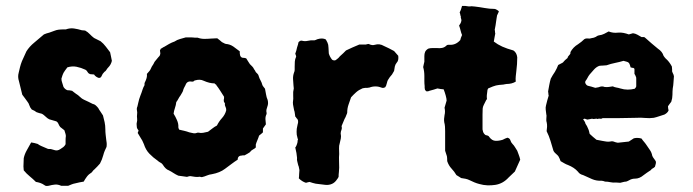

<svg xmlns="http://www.w3.org/2000/svg" viewBox="-20 -610 2334 647"><path d="M357 -405Q354 -392 345 -383Q341 -379 338.5 -374.5Q336 -370 332 -368Q328 -364 326 -361Q324 -358 322 -353Q317 -343 305 -351Q299 -355 297 -359L285 -360Q283 -360 282 -361Q277 -363 275 -367.5Q273 -372 268 -375Q253 -382 238 -385Q223 -388 207 -383Q197 -370 194 -364.5Q191 -359 187 -345Q187 -338 189.5 -331.5Q192 -325 194 -317Q199 -309 207 -306Q211 -306 215 -305.5Q219 -305 223 -304Q227 -301 230 -298.5Q233 -296 236 -294Q243 -290 249.5 -283.5Q256 -277 263 -274Q271 -270 278 -267Q285 -264 292 -260Q298 -259 302.5 -255Q307 -251 311 -246Q314 -240 318.5 -234Q323 -228 327 -221Q330 -210 332.5 -198.5Q335 -187 335 -174Q335 -165 336 -156.5Q337 -148 338 -139Q339 -134 339.5 -128Q340 -122 339 -115Q336 -109 333 -102Q330 -95 328 -87Q324 -72 317 -59Q313 -54 308 -49Q303 -44 298 -39Q295 -37 293 -34Q291 -31 289 -29Q279 -23 273 -15Q267 -7 262 2Q255 3 248 4.5Q241 6 233 8Q227 9 221 11.5Q215 14 210 16H186Q175 11 165 12Q155 13 144 16Q134 18 130 14Q123 9 115.5 6.5Q108 4 101 3Q91 -7 80 -16Q69 -25 60 -36Q60 -39 59.5 -42.5Q59 -46 59 -49Q59 -57 59.5 -63.5Q60 -70 60 -77Q63 -91 70.5 -104Q78 -117 85 -130Q91 -129 96 -128Q101 -127 107 -125Q112 -121 119 -118Q126 -115 133 -112Q142 -107 147 -108Q151 -108 154 -107Q157 -106 161 -105Q173 -100 184 -108Q189 -111 193.5 -114.5Q198 -118 201 -124Q201 -130 201 -137.5Q201 -145 202 -152Q202 -155 201 -158Q200 -161 199 -164.5Q198 -168 197 -171L183 -182Q179 -187 177 -192.5Q175 -198 170 -201L146 -208Q140 -211 136 -215Q132 -219 128 -222Q126 -224 124 -225Q122 -226 120 -227Q116 -228 112 -229Q108 -230 103 -232Q97 -237 87 -241Q81 -248 79 -255Q77 -262 72 -268Q68 -273 64 -279Q60 -285 55 -291Q52 -302 49.5 -313.5Q47 -325 44 -336Q39 -351 43 -365Q45 -374 47.5 -384Q50 -394 54 -404Q60 -416 69 -437Q79 -453 95.5 -466.5Q112 -480 128 -494Q132 -496 137 -497.5Q142 -499 146 -500Q158 -504 164 -506.5Q170 -509 177.5 -510Q185 -511 200 -511H202Q216 -516 229.5 -514Q243 -512 256 -508Q259 -508 262.5 -507.5Q266 -507 267 -507Q276 -502 282.5 -495Q289 -488 297 -482Q302 -479 308 -476.5Q314 -474 319 -471Q329 -463 336.5 -453Q344 -443 351 -434Q353 -427 354 -420Q355 -413 357 -405Z M882 -273Q885 -261 881 -251Q879 -246 878 -241Q877 -236 878 -231Q879 -230 878.5 -228.5Q878 -227 878 -225Q874 -217 874.5 -208Q875 -199 876 -191L866 -177V-164Q864 -162 861 -159.5Q858 -157 853 -153Q851 -146 847.5 -138Q844 -130 842 -123V-113Q838 -109 832 -106Q826 -103 822 -97Q818 -94 814 -92Q810 -90 805 -87Q803 -86 800.5 -86.5Q798 -87 796 -86Q781 -86 781 -72Q770 -65 759.5 -57Q749 -49 738 -41Q721 -28 694 -23Q685 -22 677 -18.5Q669 -15 660 -13Q658 -13 655 -14Q652 -15 650 -14Q638 -13 625 -16Q621 -17 617 -16Q613 -15 610 -14Q603 -15 596 -16Q589 -17 581 -18Q572 -22 564.5 -27Q557 -32 549 -36Q543 -38 538 -43Q533 -48 530 -53Q529 -55 527.5 -56.5Q526 -58 524 -60Q521 -62 518 -63.5Q515 -65 512 -68Q496 -79 483.5 -92Q471 -105 465 -124Q460 -137 453 -147Q451 -151 448.5 -154.5Q446 -158 444 -162Q445 -164 447 -170Q445 -173 443 -176Q441 -179 441 -183Q441 -186 440.5 -189.5Q440 -193 441 -197Q443 -204 442 -211Q441 -218 442 -225Q443 -231 441.5 -238Q440 -245 443 -251Q445 -258 446 -264Q447 -270 449 -276Q451 -282 453 -287.5Q455 -293 457 -298Q459 -304 461 -310Q463 -316 467 -323Q467 -325 467 -328Q467 -331 468 -332Q472 -340 474 -347Q476 -354 475 -361Q479 -366 482 -369Q485 -372 487 -376Q489 -381 491.5 -385.5Q494 -390 497 -394Q500 -402 506 -408Q510 -413 513 -416.5Q516 -420 518 -422Q521 -428 520 -432.5Q519 -437 519 -440Q521 -445 522 -446Q525 -447 527.5 -449Q530 -451 533 -452Q541 -457 550 -462Q559 -467 568 -470Q577 -476 586.5 -478.5Q596 -481 606 -484Q614 -484 622 -484Q630 -484 637 -483H646Q657 -479 668.5 -479Q680 -479 691 -480Q696 -480 701.5 -480.5Q707 -481 712 -481Q717 -477 720.5 -474.5Q724 -472 728 -468Q731 -467 734 -465Q737 -463 741 -462Q755 -461 766.5 -453Q778 -445 788 -437Q788 -435 788 -431.5Q788 -428 789 -425Q789 -420 795 -416Q798 -415 802 -415Q806 -415 810 -413Q812 -409 815.5 -404Q819 -399 822 -394Q826 -390 830 -386Q834 -382 836 -377Q838 -375 839.5 -372Q841 -369 842 -367Q845 -364 848 -361Q851 -358 852 -353Q854 -346 858 -339Q862 -332 864 -324Q865 -321 867.5 -318Q870 -315 873 -311Q875 -302 876.5 -292Q878 -282 882 -273ZM742 -237Q743 -244 740 -249.5Q737 -255 738 -261Q738 -263 735 -266Q734 -268 734 -274Q735 -276 735 -279.5Q735 -283 735 -284Q728 -295 722 -304.5Q716 -314 709 -323Q709 -325 707 -325.5Q705 -326 703 -329Q686 -329 666 -338Q654 -344 637 -339Q636 -339 634.5 -338Q633 -337 631 -335H626Q610 -338 605 -323Q603 -319 600.5 -314.5Q598 -310 597 -305Q596 -301 593 -296.5Q590 -292 588 -288Q584 -283 581 -277Q578 -271 574 -266Q573 -256 569.5 -246Q566 -236 565 -227Q568 -222 571 -216.5Q574 -211 576 -206Q582 -193 581 -181Q581 -179 582 -177Q583 -175 584 -173Q593 -171 601.5 -169Q610 -167 618 -164Q625 -162 632 -161Q639 -160 646 -163H649Q657 -161 664.5 -162.5Q672 -164 681 -166Q688 -171 695.5 -177Q703 -183 711 -187Q718 -201 728 -212Q738 -223 742 -237Z M1322 -422Q1324 -406 1317 -399Q1312 -393 1310.5 -386Q1309 -379 1308 -371Q1306 -368 1304.5 -365Q1303 -362 1301 -359Q1297 -355 1293.5 -350Q1290 -345 1287 -340Q1285 -336 1284 -331Q1283 -326 1281 -321Q1280 -320 1279.5 -318.5Q1279 -317 1278 -316Q1277 -315 1275.5 -315Q1274 -315 1273 -314H1268Q1246 -323 1225 -315Q1221 -314 1218 -314Q1215 -314 1211 -314Q1208 -313 1205.5 -313Q1203 -313 1201 -312Q1189 -307 1180 -299Q1171 -291 1163 -282Q1159 -270 1154.5 -257.5Q1150 -245 1150 -230Q1150 -229 1149 -226.5Q1148 -224 1147 -222Q1146 -218 1144.5 -215.5Q1143 -213 1141 -209Q1139 -203 1136 -197Q1133 -191 1131 -185Q1133 -178 1130.5 -172Q1128 -166 1128 -160Q1130 -151 1128.5 -143.5Q1127 -136 1125 -128Q1122 -119 1122.5 -109.5Q1123 -100 1123 -91Q1122 -80 1122.5 -68Q1123 -56 1123 -45Q1123 -38 1122 -30Q1121 -22 1121 -14Q1118 -8 1116 -6Q1109 5 1099 9.5Q1089 14 1077 13Q1069 12 1060.5 11Q1052 10 1044 9Q1040 8 1034 6.5Q1028 5 1023 3Q1019 4 1016.5 4.5Q1014 5 1011 6Q998 2 987 -9Q988 -16 988 -23Q988 -30 989 -37Q988 -40 987.5 -44.5Q987 -49 985 -53Q984 -59 982 -65Q980 -71 981 -78Q980 -93 975 -113Q977 -115 978.5 -118.5Q980 -122 981 -125Q982 -128 982.5 -130.5Q983 -133 983 -136Q983 -138 984 -139.5Q985 -141 983 -143Q982 -146 981.5 -149.5Q981 -153 980 -156Q979 -166 980 -176Q981 -180 981.5 -183.5Q982 -187 983 -191Q985 -196 984.5 -202Q984 -208 979 -212Q978 -213 977.5 -214.5Q977 -216 975 -217Q974 -222 973.5 -228Q973 -234 971 -239Q970 -246 968.5 -252Q967 -258 967 -265Q969 -277 968 -288.5Q967 -300 970 -312Q970 -314 969.5 -317Q969 -320 969 -322Q968 -333 967.5 -344Q967 -355 971 -366Q973 -370 973 -375Q973 -380 973 -385Q973 -394 973.5 -402.5Q974 -411 978 -419Q978 -422 975 -429Q977 -434 978.5 -439.5Q980 -445 981 -450Q983 -455 984 -459.5Q985 -464 986 -468Q992 -474 997 -473Q1007 -470 1017.5 -472.5Q1028 -475 1038 -474Q1041 -474 1044 -475.5Q1047 -477 1050 -478Q1067 -483 1078 -477Q1085 -465 1086 -459Q1087 -453 1088 -430Q1091 -419 1099 -409Q1101 -407 1105.5 -406.5Q1110 -406 1112 -408Q1116 -411 1119 -413.5Q1122 -416 1125 -420Q1131 -425 1136.5 -430.5Q1142 -436 1146 -440Q1157 -445 1167.5 -450Q1178 -455 1191 -460H1214L1216 -461Q1217 -461 1217.5 -461.5Q1218 -462 1219 -461L1222 -462Q1234 -456 1243 -459Q1259 -464 1274 -455Q1283 -451 1291 -447Q1299 -443 1308 -438Q1311 -434 1315 -430Q1319 -426 1322 -422Z M1733 -72Q1728 -62 1724 -52Q1720 -42 1715 -32L1694 -12Q1675 9 1649 13Q1636 15 1622.5 14.5Q1609 14 1595 10Q1587 8 1578.5 4.5Q1570 1 1562 -3Q1556 -6 1549 -7.5Q1542 -9 1534 -10Q1531 -12 1527 -14.5Q1523 -17 1518 -20Q1511 -32 1501.5 -42Q1492 -52 1487 -67Q1487 -79 1486 -83.5Q1485 -88 1480 -102V-168Q1480 -176 1479.5 -183.5Q1479 -191 1477 -198Q1476 -205 1476.5 -210Q1477 -215 1478 -222Q1481 -234 1478 -247Q1481 -259 1485 -271Q1485 -277 1482 -288Q1479 -299 1475 -309Q1470 -309 1465 -310Q1460 -311 1454 -312Q1448 -310 1441.5 -308Q1435 -306 1427 -304Q1424 -302 1418 -302Q1417 -302 1414.5 -304.5Q1412 -307 1412 -308Q1411 -311 1411 -314Q1411 -317 1411 -320Q1410 -328 1410 -337Q1410 -346 1410 -354Q1410 -362 1409 -369.5Q1408 -377 1406 -384Q1407 -389 1408 -393.5Q1409 -398 1410 -402V-421Q1410 -429 1412.5 -435Q1415 -441 1423 -446Q1429 -448 1436.5 -448Q1444 -448 1453 -448Q1461 -447 1469.5 -448.5Q1478 -450 1485 -457Q1487 -459 1490.5 -459Q1494 -459 1496 -459Q1516 -458 1531 -475Q1532 -481 1537 -492Q1534 -499 1532 -507.5Q1530 -516 1527 -524Q1529 -527 1531 -530Q1533 -533 1534 -537Q1536 -542 1534 -546.5Q1532 -551 1533 -554Q1531 -559 1531 -561Q1531 -563 1529 -568Q1530 -570 1531 -572.5Q1532 -575 1533 -577Q1534 -581 1535 -583.5Q1536 -586 1537 -590H1548Q1553 -589 1558.5 -588.5Q1564 -588 1569 -589Q1571 -589 1574 -588.5Q1577 -588 1580 -588Q1597 -586 1613.5 -583Q1630 -580 1646 -580Q1648 -580 1650.5 -579Q1653 -578 1654 -577Q1658 -575 1661 -572Q1660 -568 1658 -564.5Q1656 -561 1655 -558Q1654 -554 1653.5 -549Q1653 -544 1652 -539Q1651 -532 1650 -525Q1649 -518 1647 -509Q1648 -508 1648 -504Q1648 -500 1649 -497Q1648 -490 1646.5 -484Q1645 -478 1644 -470Q1657 -460 1672.5 -453Q1688 -446 1710 -440Q1721 -433 1723 -417Q1723 -394 1720 -371Q1719 -362 1718 -353Q1717 -344 1718 -335Q1705 -327 1687 -327Q1684 -327 1681 -326Q1678 -325 1676 -325Q1660 -324 1651.5 -322Q1643 -320 1625 -312Q1622 -308 1622 -301Q1621 -295 1620.5 -289Q1620 -283 1621 -276Q1621 -276 1621 -275.5Q1621 -275 1619 -274Q1613 -262 1610 -256Q1607 -250 1606.5 -244Q1606 -238 1606 -224V-176Q1606 -171 1607 -170Q1608 -161 1616 -155Q1620 -154 1623.5 -153Q1627 -152 1629 -148Q1638 -136 1649.5 -135.5Q1661 -135 1674 -139Q1678 -141 1682 -143Q1686 -145 1690 -146Q1698 -144 1700 -137Q1702 -130 1707 -125Q1712 -120 1715.5 -114Q1719 -108 1723 -102Q1725 -96 1728 -88.5Q1731 -81 1733 -72Z M2251 -353Q2250 -343 2249.5 -332.5Q2249 -322 2247 -312Q2246 -302 2246 -290.5Q2246 -279 2242 -267Q2240 -264 2237 -260.5Q2234 -257 2231 -252Q2231 -248 2231.5 -245Q2232 -242 2233 -238Q2231 -233 2227 -229.5Q2223 -226 2219 -224Q2209 -221 2200.5 -218Q2192 -215 2183 -213Q2169 -211 2154 -212.5Q2139 -214 2124 -213Q2111 -213 2096.5 -212.5Q2082 -212 2067 -212H2011Q2007 -209 2002.5 -210Q1998 -211 1994 -209Q1990 -211 1985 -209.5Q1980 -208 1975 -210Q1971 -209 1967.5 -208.5Q1964 -208 1959 -207Q1955 -208 1952 -209.5Q1949 -211 1945 -208Q1947 -205 1949.5 -201.5Q1952 -198 1953 -193Q1956 -189 1958 -185Q1960 -181 1962 -176Q1964 -172 1965 -167.5Q1966 -163 1967 -159Q1972 -154 1978 -149Q1984 -144 1990 -139Q1995 -138 2000.5 -137Q2006 -136 2011 -135Q2017 -134 2023 -133Q2029 -132 2036 -133Q2043 -135 2049 -132.5Q2055 -130 2062 -129Q2071 -130 2080.5 -131Q2090 -132 2099 -133Q2103 -136 2107.5 -138.5Q2112 -141 2116 -144Q2129 -147 2142 -143Q2145 -138 2149.5 -133Q2154 -128 2158 -122Q2164 -113 2170 -104.5Q2176 -96 2178 -85Q2180 -80 2184 -75Q2188 -70 2190 -66Q2191 -61 2189.5 -57Q2188 -53 2187 -48Q2183 -44 2177 -41Q2176 -41 2175 -39Q2174 -37 2172 -36Q2166 -32 2160 -28Q2154 -24 2149 -20Q2135 -8 2120 -8Q2114 -8 2111 -7Q2106 -6 2101 -3Q2096 0 2090 2Q2085 2 2080 3.5Q2075 5 2070 6Q2067 6 2063 5.5Q2059 5 2055 5Q2046 6 2037 4Q2028 2 2019 2Q2016 1 2013 0Q2010 -1 2007 -1Q1990 0 1975 -6.5Q1960 -13 1945 -20Q1933 -23 1928 -31Q1921 -39 1912.5 -44.5Q1904 -50 1894 -54Q1888 -56 1882 -59.5Q1876 -63 1869 -67Q1868 -71 1866 -75Q1864 -79 1862 -83Q1860 -86 1856.5 -89Q1853 -92 1850 -95Q1847 -98 1845 -102Q1840 -119 1835 -135.5Q1830 -152 1822 -168Q1823 -175 1823.5 -182.5Q1824 -190 1822 -199Q1821 -201 1821 -204Q1821 -207 1821 -209Q1821 -214 1821.5 -217.5Q1822 -221 1821 -224Q1820 -232 1819 -240Q1818 -248 1820 -255Q1822 -263 1824 -271Q1826 -279 1829 -288Q1828 -290 1828 -294Q1828 -298 1827 -302Q1829 -313 1831 -324Q1833 -335 1836 -345Q1839 -351 1842.5 -356.5Q1846 -362 1850 -368Q1857 -380 1861 -391Q1873 -397 1875.5 -398.5Q1878 -400 1880 -403Q1882 -406 1893 -415Q1892 -418 1898 -424Q1904 -430 1902 -434Q1911 -451 1928 -461Q1934 -465 1939.5 -469.5Q1945 -474 1949 -478Q1954 -481 1958.5 -480.5Q1963 -480 1967 -480Q1970 -481 1973.5 -481.5Q1977 -482 1981 -483Q1983 -484 1986 -485Q1989 -486 1991 -488Q1993 -489 1995 -490Q1997 -491 1999 -491Q2008 -492 2016 -496Q2024 -500 2031 -504Q2046 -498 2062 -500Q2072 -501 2081.5 -499Q2091 -497 2099 -494L2113 -498Q2121 -497 2128 -493Q2135 -489 2142 -485H2151Q2152 -484 2153 -483.5Q2154 -483 2155 -482Q2166 -472 2176 -463.5Q2186 -455 2197 -446Q2212 -436 2216 -422Q2220 -416 2223 -413Q2235 -403 2244 -386Q2244 -384 2244.5 -380.5Q2245 -377 2245 -374Q2244 -369 2247 -364Q2250 -359 2251 -353ZM2124 -320V-345Q2124 -350 2123 -351Q2122 -354 2120.5 -357Q2119 -360 2118 -361V-378L2115 -381Q2111 -381 2105 -383Q2103 -392 2100 -397Q2097 -401 2092 -402Q2087 -403 2081 -405Q2068 -401 2053 -398Q2038 -395 2024 -390Q2017 -389 2011 -389Q2005 -389 1999 -388Q1989 -384 1981.5 -375.5Q1974 -367 1967 -359Q1963 -354 1960 -348Q1957 -342 1953 -337Q1952 -336 1952 -331Q1955 -323 1961 -321Q1967 -320 1973 -318Q1979 -316 1986 -314Q1989 -315 1991.5 -315Q1994 -315 1997 -316Q2009 -321 2017 -317Q2025 -316 2031.5 -317Q2038 -318 2045 -319Q2051 -316 2057.5 -315Q2064 -314 2070 -312Q2083 -308 2095 -308Q2107 -308 2119 -311Q2124 -316 2124 -320Z"/></svg>

Font: Daruma Drop One
Style: Regular
Weight: 400
Designer: Maniackers Design
Version: Version 1.000